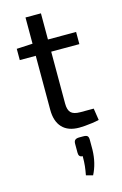

<svg xmlns="http://www.w3.org/2000/svg" viewBox="-135 -689 651 1021"><g transform="rotate(-15 190.5 -179.0)"><path d="M200 -631V-134Q200 -99 215 -84Q230 -69 266 -69H340L350 -4Q334 0 313 3Q292 6 272 7.5Q252 9 240 9Q179 9 147 -25Q115 -59 115 -123V-631ZM355 -487V-420H27V-482L123 -487ZM248 59Q265 59 271 65Q277 71 277 86V141Q276 178 268 211Q260 244 245 273L208 263Q213 237 215.5 214.5Q218 192 218 160Q196 160 196 136V86Q196 71 203.5 65Q211 59 226 59Z"/></g></svg>

Font: Exo 2
Style: Regular
Weight: 400
Designer: Natanael Gama
Foundry: Natanael Gama
Version: Version 2.010